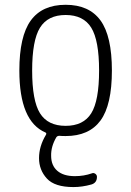

<svg xmlns="http://www.w3.org/2000/svg" viewBox="-20 -550 540 790"><path d="M355.5 -436Q323.2 -488.3 250 -488.3Q176.8 -488.3 144.5 -436Q112.3 -383.8 112.3 -259.8Q112.3 -135.7 144.5 -84Q176.8 -32.2 250 -32.2Q323.2 -32.2 355.5 -84Q387.7 -135.7 387.7 -259.8Q387.7 -383.8 355.5 -436ZM167 -4.9Q59.6 -50.8 59.6 -259.8Q59.6 -400.4 106.4 -465.3Q153.3 -530.3 250 -530.3Q346.7 -530.3 393.6 -465.8Q440.4 -401.4 440.4 -259.8Q440.4 -118.2 393.6 -54.2Q346.7 9.8 250 9.8Q233.4 9.8 224.6 8.8Q215.8 8.8 211.9 14.6Q189.5 52.7 190.4 90.8Q190.4 130.9 215.8 152.8Q241.2 174.8 288.1 174.8Q325.2 174.8 358.4 163.1Q365.2 160.2 372.1 165Q378.9 169.9 378.9 177.7Q378.9 202.1 356.4 209Q318.4 219.7 282.2 219.7Q205.1 219.7 172.9 184.6Q140.6 149.4 140.6 100.6Q140.6 51.8 168.9 4.9Q172.9 -2 167 -4.9Z"/></svg>

Font: Rounded-X Mgen+ 1mn light
Style: Regular
Weight: 200
Designer: [Source Han Sans]
Ryoko NISHIZUKA  (kana & ideographs); Paul D. Hunt (Latin, Greek & Cyrillic); Wenlong ZHANG  (bopomofo
Version: Version 1.059.20150602